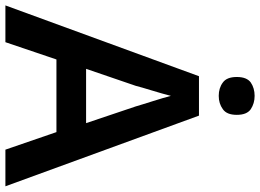

<svg xmlns="http://www.w3.org/2000/svg" viewBox="-146 -817 963 711"><g transform="rotate(90 335.5 -461.5)"><path d="M335 -922.9C315.9 -922.9 299.3 -918 285.6 -908.7C272 -898.9 265.1 -881.8 265.1 -856.9C265.1 -832 272 -814.9 285.6 -805.2C299.3 -794.9 315.9 -790 335 -790C354 -790 370.1 -794.9 384.3 -805.2C398.4 -814.9 405.3 -832 405.3 -856.9C405.3 -881.8 398.4 -898.9 384.3 -908.7C370.1 -918 354 -922.9 335 -922.9ZM669.9 0 408.2 -716.8H262.2L0 0H136.2L200.2 -189H469.2L534.2 0ZM436 -298.8H234.9L297.9 -482.9C303.2 -505.9 325.7 -574.2 335 -612.8C342.8 -580.6 366.7 -509.3 374 -482.9Z"/></g></svg>

Font: Noto Reveo Sans
Style: Regular
Weight: 600
Designer: Monotype Design Team
Foundry: Monotype Imaging Inc.
Version: Version 2.007